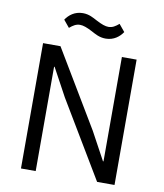

<svg xmlns="http://www.w3.org/2000/svg" viewBox="-96 -976 899 1053"><g transform="rotate(10 353.5 -449.0)"><path d="M426 -782C472 -782 503 -808 521 -835L488 -875C468 -858 452 -848 430 -848C413 -848 392 -855 360 -872C339 -883 315 -898 280 -898C234 -898 203 -872 185 -845L218 -805C238 -822 254 -832 276 -832C293 -832 314 -825 346 -808C367 -797 391 -782 426 -782ZM262 -426 517 0H614V-698H532V-117H529L445 -272L190 -698H93V0H175V-581H178Z"/></g></svg>

Font: Braiins Sans
Style: Regular
Weight: 400
Designer: Mike Abbink, Paul van der Laan, Pieter van Rosmalen, Jiri Chlebus, Lubos Buracinsky
Foundry: Bold Monday, Sudetype
Version: Version 1.000;hotconv 1.0.109;makeotfexe 2.5.65596